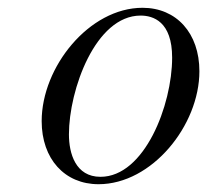

<svg xmlns="http://www.w3.org/2000/svg" viewBox="-20 -462 532 493"><path d="M87 -151C87 -54 146 11 233 11C370 11 492 -140 492 -279C492 -377 433 -442 346 -442C209 -442 87 -290 87 -151ZM157 -117C157 -231 225 -422 341 -422C373 -422 422 -407 422 -314C422 -192 351 -8 238 -8C174 -8 157 -68 157 -117Z"/></svg>

Font: CMU Serif
Style: Italic
Weight: 500
Italic angle: -14.04°
Version: Version 0.7.0